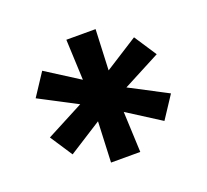

<svg xmlns="http://www.w3.org/2000/svg" viewBox="-82 -781 665 617"><g transform="rotate(-20 250.0 -473.0)"><path d="M200 -263 206 -402 93 -330 43 -406 171 -473 43 -540 93 -616 206 -544 200 -683H300L294 -544L407 -616L457 -540L329 -473L457 -406L407 -330L294 -402L300 -263Z"/></g></svg>

Font: Iosevka SS18 Semibold
Style: Regular
Weight: 600
Monospace: yes
Designer: Belleve Invis
Foundry: Belleve Invis
Version: Version 25.1.1; ttfautohint (v1.8.4)